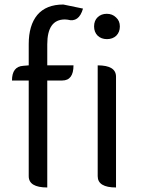

<svg xmlns="http://www.w3.org/2000/svg" viewBox="-20 -829 626 849"><path d="M189 0Q107 0 107 -50V-473H33Q33 -535 83 -538L107 -540V-634Q107 -717 145 -763Q184 -809 260 -809L347 -791Q329 -728 279 -742L267 -743Q189 -743 189 -633V-540H305Q305 -473 255 -473H189V0ZM493 0Q412 0 412 -50V-540Q493 -540 493 -490V0ZM412 -671Q396 -687 396 -712Q396 -738 412 -753Q428 -768 452 -768Q477 -768 493 -752Q510 -737 510 -712Q510 -687 494 -671Q478 -656 453 -656Q428 -656 412 -671Z"/></svg>

Font: Swei Half Moon CJK TC
Style: DemiLight
Weight: 350
Version: Version 2.125